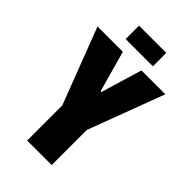

<svg xmlns="http://www.w3.org/2000/svg" viewBox="-267 -929 1013 1013"><g transform="rotate(45 239.0 -423.0)"><path d="M138 -746V-846H341V-746ZM149 0V-262L-14 -688H175L239 -458H245L314 -688H492L332 -262V0Z"/></g></svg>

Font: Archivo ExtraCondensed Black
Style: Regular
Weight: 900
Width: 2
Designer: Hector Gatti
Foundry: Omnibus-Type
Version: Version 2.001; ttfautohint (v1.8.3)